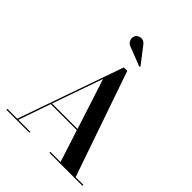

<svg xmlns="http://www.w3.org/2000/svg" viewBox="-265 -1145 1300 1300"><g transform="rotate(45 385.0 -494.5)"><path d="M314.5 -896 451.5 -842.5 456.5 -849 365.5 -967C341.5 -1001.5 299.5 -990.5 285.5 -968.5C270 -944 282 -905 314.5 -896ZM21.5 -9V0H241.5V-9H126.5L207 -239.5H456.5L531 -9H433.5V0H749.5V-9H675.5L414 -765H381L116 -9ZM337 -610.5 454 -248.5H210Z"/></g></svg>

Font: Bodoni* 24pt Medium
Style: Regular
Weight: 500
Version: Version 2.3